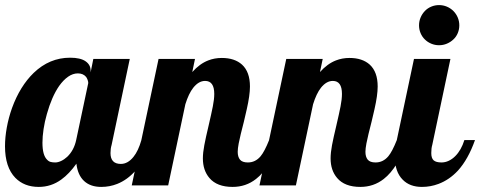

<svg xmlns="http://www.w3.org/2000/svg" viewBox="-33 -733 1898 759"><path d="M27.8 -29.8Q-13.2 -71.8 -13.2 -154.8Q-13.2 -189.9 -6.1 -229Q1 -268.1 14.6 -306.2Q45.9 -392.1 100.1 -444.8Q162.6 -504.9 244.1 -504.9Q284.7 -504.9 304.9 -491Q325.2 -477.1 325.2 -454.1V-446.8L335.9 -500H480L408.2 -160.2Q403.8 -145.5 403.8 -127.9Q403.8 -85 444.8 -85Q472.2 -85 494.6 -112.8Q513.7 -136.2 525.9 -179.2H567.9Q541 -103 502.9 -58.6Q470.7 -22 430.2 -5.9Q400.4 5.9 367.2 5.9Q324.7 5.9 299.6 -17.3Q274.4 -40.5 269 -85.9Q240.7 -45.9 209.5 -23.4Q169.4 5.9 120.1 5.9Q63 5.9 27.8 -29.8ZM232.9 -113.3Q259.3 -138.7 268.1 -179.2L315.9 -404.8Q315.9 -409.7 313.7 -416.3Q311.5 -422.9 307.6 -428.7Q295.9 -442.9 274.9 -442.9Q254.9 -442.9 236.1 -429.7Q217.3 -416.5 200.7 -393.1Q171.4 -350.6 152.3 -282.2Q143.6 -252 139.2 -222.4Q134.8 -192.9 134.8 -168.9Q134.8 -119.1 153.3 -101.6Q159.7 -94.7 167.5 -92.8Q175.3 -90.8 185.1 -90.8Q196.3 -90.8 208.7 -96.7Q221.2 -102.5 232.9 -113.3Z M794.9 -29.3Q769 -59.6 769 -106.9Q769 -129.4 774.7 -159.2Q780.3 -189 791.5 -235.8Q802.7 -283.7 808.3 -312.3Q814 -340.8 814 -361.8Q814 -413.1 777.8 -413.1Q752.4 -413.1 731 -386.2Q712.9 -363.3 699.7 -320.8L631.8 0H487.8L593.8 -500H737.8L727.1 -448.2Q756.3 -481 790 -494.1Q814.9 -503.9 843.8 -503.9Q894.5 -503.9 923.8 -477.5Q955.1 -448.7 955.1 -391.1Q955.1 -356.4 942.4 -300.8Q939 -284.7 931.2 -252.4Q917 -198.2 910.6 -166Q906.7 -145.5 906.7 -132.8Q906.7 -112.8 915.8 -101.8Q924.8 -90.8 946.8 -90.8Q976.6 -90.8 997.1 -115.2Q1012.7 -133.8 1030.8 -179.2H1072.8Q1035.6 -69.3 979 -25.4Q939 5.9 886.7 5.9Q824.7 5.9 794.9 -29.3Z M1299.8 -29.3Q1273.9 -59.6 1273.9 -106.9Q1273.9 -129.4 1279.5 -159.2Q1285.2 -189 1296.4 -235.8Q1307.6 -283.7 1313.2 -312.3Q1318.8 -340.8 1318.8 -361.8Q1318.8 -413.1 1282.7 -413.1Q1257.3 -413.1 1235.8 -386.2Q1217.8 -363.3 1204.6 -320.8L1136.7 0H992.7L1098.6 -500H1242.7L1231.9 -448.2Q1261.2 -481 1294.9 -494.1Q1319.8 -503.9 1348.6 -503.9Q1399.4 -503.9 1428.7 -477.5Q1460 -448.7 1460 -391.1Q1460 -356.4 1447.3 -300.8Q1443.8 -284.7 1436 -252.4Q1421.9 -198.2 1415.5 -166Q1411.6 -145.5 1411.6 -132.8Q1411.6 -112.8 1420.7 -101.8Q1429.7 -90.8 1451.7 -90.8Q1481.4 -90.8 1502 -115.2Q1517.6 -133.8 1535.6 -179.2H1577.6Q1540.5 -69.3 1483.9 -25.4Q1443.8 5.9 1391.6 5.9Q1329.6 5.9 1299.8 -29.3Z M1646.5 -577.1Q1635.7 -587.4 1629.6 -602.1Q1623.5 -616.7 1623.5 -632.8Q1623.5 -648.9 1629.6 -663.6Q1635.7 -678.2 1646.5 -689.5Q1657.2 -700.7 1671.9 -706.8Q1686.5 -712.9 1702.6 -712.9Q1718.8 -712.9 1733.4 -706.8Q1748 -700.7 1759.3 -689.5Q1770.5 -678.2 1776.6 -663.6Q1782.7 -648.9 1782.7 -632.8Q1782.7 -616.7 1776.6 -602.1Q1770.5 -587.4 1759.3 -577.1Q1748 -566.4 1733.4 -560.3Q1718.8 -554.2 1702.6 -554.2Q1686.5 -554.2 1671.9 -560.3Q1657.2 -566.4 1646.5 -577.1ZM1559.1 -22.5Q1527.8 -53.7 1527.8 -113.8Q1527.8 -142.1 1535.6 -179.2L1603.5 -500H1747.6L1675.8 -160.2Q1671.9 -147.5 1671.9 -127.9Q1671.9 -107.4 1681.4 -99.1Q1690.9 -90.8 1712.4 -90.8Q1727.1 -90.8 1741 -97.4Q1754.9 -104 1766.6 -115.7Q1790.5 -139.6 1802.7 -179.2H1844.7Q1817.9 -103.5 1777.3 -58.6Q1743.2 -22 1700.2 -5.9Q1668.9 5.9 1634.8 5.9Q1586.9 5.9 1559.1 -22.5Z"/></svg>

Font: Pattaya
Style: Regular
Weight: 400
Designer: Pablo Impallari / Thai characters Designed by Thanarat Vachiruckul and Suppakit Chalermlarp
Foundry: Pablo Impallari
Version: Version 1.007;September 16, 2023;FontCreator 15.0.0.2934 64-